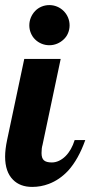

<svg xmlns="http://www.w3.org/2000/svg" viewBox="-28 -733 357 759"><path d="M110.8 -577.1Q100.1 -587.4 94 -602.1Q87.9 -616.7 87.9 -632.8Q87.9 -648.9 94 -663.6Q100.1 -678.2 110.8 -689.5Q121.6 -700.7 136.2 -706.8Q150.9 -712.9 167 -712.9Q183.1 -712.9 197.8 -706.8Q212.4 -700.7 223.6 -689.5Q234.9 -678.2 241 -663.6Q247.1 -648.9 247.1 -632.8Q247.1 -616.7 241 -602.1Q234.9 -587.4 223.6 -577.1Q212.4 -566.4 197.8 -560.3Q183.1 -554.2 167 -554.2Q150.9 -554.2 136.2 -560.3Q121.6 -566.4 110.8 -577.1ZM23.4 -22.5Q-7.8 -53.7 -7.8 -113.8Q-7.8 -142.1 0 -179.2L67.9 -500H211.9L140.1 -160.2Q136.2 -147.5 136.2 -127.9Q136.2 -107.4 145.8 -99.1Q155.3 -90.8 176.8 -90.8Q191.4 -90.8 205.3 -97.4Q219.2 -104 231 -115.7Q254.9 -139.6 267.1 -179.2H309.1Q282.2 -103.5 241.7 -58.6Q207.5 -22 164.6 -5.9Q133.3 5.9 99.1 5.9Q51.3 5.9 23.4 -22.5Z"/></svg>

Font: Pattaya
Style: Regular
Weight: 400
Designer: Pablo Impallari / Thai characters Designed by Thanarat Vachiruckul and Suppakit Chalermlarp
Foundry: Pablo Impallari
Version: Version 1.007;September 16, 2023;FontCreator 15.0.0.2934 64-